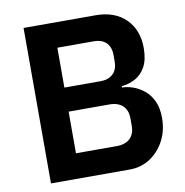

<svg xmlns="http://www.w3.org/2000/svg" viewBox="-79 -773 820 849"><g transform="rotate(-10 331.5 -349.0)"><path d="M82 0V-698H405Q491 -698 540.5 -649Q590 -600 590 -519Q590 -466 572 -434Q554 -402 525.5 -387Q497 -372 465 -369V-363Q488 -363 514 -354Q540 -345 563.5 -326Q587 -307 601.5 -276Q616 -245 616 -200Q616 -144 592.5 -99Q569 -54 528.5 -27Q488 0 436 0ZM214 -299V-112H398Q423 -112 441 -121Q459 -130 468.5 -147Q478 -164 478 -188V-222Q478 -247 468.5 -264Q459 -281 441 -290Q423 -299 398 -299ZM214 -586V-407H377Q401 -407 418 -416Q435 -425 444 -441.5Q453 -458 453 -481V-512Q453 -535 444 -552Q435 -569 418 -577.5Q401 -586 377 -586Z"/></g></svg>

Font: IBM Plex Sans SemiBold
Style: Regular
Weight: 600
Designer: Mike Abbink, Paul van der Laan, Pieter van Rosmalen
Foundry: Bold Monday
Version: Version 3.201